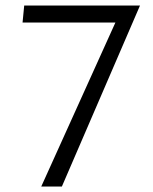

<svg xmlns="http://www.w3.org/2000/svg" viewBox="-20 -678 557 698"><path d="M205 0H130L409 -617L444 -596H62L68 -658H489Z"/></svg>

Font: Ysabeau Office
Style: Regular
Weight: 400
Designer: Christian Thalmann (Catharsis Fonts)
Version: Version 2.001;gftools[0.9.30]; featfreeze: tnum,lnum,ss02